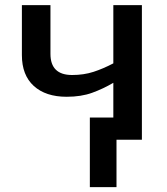

<svg xmlns="http://www.w3.org/2000/svg" viewBox="-20 -561 671 771"><path d="M549.8 -540.5V0H447.8V190.4H340.8V-88.9H435.1V-228.5Q394.5 -204.6 350.3 -188.5Q306.2 -172.4 247.6 -172.4Q163.6 -172.4 115.7 -215.8Q67.9 -259.3 67.9 -339.8V-540.5H182.6V-344.7Q182.6 -259.8 269.5 -259.8Q316.4 -259.8 355.5 -272.5Q394.5 -285.2 435.1 -306.6V-540.5Z"/></svg>

Font: Open Sans SemiBold
Style: Regular
Weight: 600
Designer: Monotype Design Team
Foundry: Monotype Imaging Inc.
Version: Version 3.003; ttfautohint (v1.8.4)